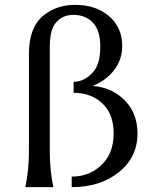

<svg xmlns="http://www.w3.org/2000/svg" viewBox="-20 -767 632 787"><path d="M84 0Q98.6 -73.2 98.6 -146.5V-546.9Q98.6 -654.8 157.7 -703.1Q211.9 -747.1 288.1 -747.1Q369.6 -747.1 422.4 -704.6Q481 -657.7 481 -578.6Q481 -499.5 415 -446.3Q395 -430.2 359.9 -414.6Q419.9 -410.2 464.4 -378.4Q543.5 -321.8 543.5 -219.7Q543.5 -121.1 465.3 -59.6Q389.6 0 273.9 0V-43Q353.5 -43 404.8 -100.1Q445.8 -145.5 445.8 -219.7Q445.8 -294.4 406.2 -336.4Q358.9 -386.7 281.7 -386.7V-431.6Q327.1 -431.6 363.3 -473.6Q391.1 -506.3 391.1 -577.1Q391.1 -636.7 365.7 -668.5Q335 -706.1 280.8 -706.1Q233.9 -706.1 206.5 -670.9Q184.1 -642.1 184.1 -573.7V-146.5Q184.1 -69.3 198.7 0Z"/></svg>

Font: Classica
Style: Book
Weight: 400
Designer: Wojciech Kalinowski "wmk69" (wmk69@o2.pl)
Foundry: Wojciech Kalinowski "wmk69" (wmk69@o2.pl)
Version: Version 2.1.1; 2021-05-14